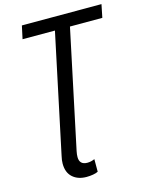

<svg xmlns="http://www.w3.org/2000/svg" viewBox="-138 -798 865 1123"><g transform="rotate(-15 294.5 -237.0)"><path d="M244 240Q192 240 160 211.5Q128 183 128 129Q128 108 134 83L286 -635H90L107 -714H589L573 -635H377L226 79Q222 98 222 114Q222 161 270 161Q292 161 314 151V227Q304 233 284 236.5Q264 240 244 240Z"/></g></svg>

Font: Manna Sans
Style: Italic
Weight: 400
Italic angle: -12°
Designer: Monotype Design Team
Foundry: Monotype Imaging Inc.
Version: Version 2.001.1; ttfautohint (v1.8.2)